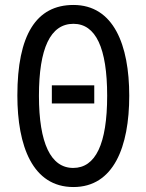

<svg xmlns="http://www.w3.org/2000/svg" viewBox="-20 -744 590 774"><path d="M501 -358C501 -563 438 -724 276 -724C126 -724 50 -603 50 -359C50 -156 111 10 276 10C438 10 501 -152 501 -358ZM137 -358C137 -549 183 -648 276 -648C366 -648 412 -551 412 -358C412 -163 365 -67 275 -67C185 -67 137 -166 137 -358ZM360 -400H189V-327H360Z"/></svg>

Font: Noto Sans UI Condensed
Style: Regular
Weight: 400
Width: 3
Designer: Monotype Design Team
Foundry: Monotype Imaging Inc.
Version: Version 1.901